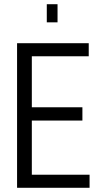

<svg xmlns="http://www.w3.org/2000/svg" viewBox="-20 -891 471 911"><path d="M61 0V-686H401V-624H131V-382H371V-319H131V-62H405V0ZM202 -785V-871H253V-785Z"/></svg>

Font: Archivo ExtraCondensed Light
Style: Regular
Weight: 300
Width: 2
Designer: Hector Gatti
Foundry: Omnibus-Type
Version: Version 2.001